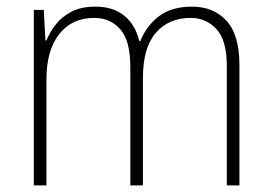

<svg xmlns="http://www.w3.org/2000/svg" viewBox="-20 -559 819 579"><path d="M559 -539Q624 -539 663 -496.5Q702 -454 702 -363V0H664V-360Q664 -437 633 -471Q602 -505 555 -505Q489 -505 450 -460Q411 -415 411 -324V0H373V-356Q373 -437 342.5 -471Q312 -505 264 -505Q197 -505 158.5 -456Q120 -407 120 -319V0H82V-529H112L117 -437H120Q130 -462 148.5 -485.5Q167 -509 196 -524Q225 -539 268 -539Q322 -539 355.5 -511Q389 -483 400 -435H403Q422 -482 460 -510.5Q498 -539 559 -539Z"/></svg>

Font: Noto Sans Lao Looped SemiCondensed ExtraLight
Style: Regular
Weight: 200
Width: 4
Designer: Mark Frömberg, Ben Mitchell
Foundry: The Fontpad Ltd
Version: Version 1.002; ttfautohint (v1.8.4.7-5d5b)